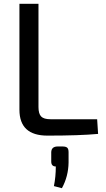

<svg xmlns="http://www.w3.org/2000/svg" viewBox="-20 -710 555 1008"><path d="M182 -690V-148Q182 -113 196 -98.5Q210 -84 245 -84H490L495 -7Q398 2 229 2Q82 2 82 -134V-690ZM283 59H308Q326 59 333 65.5Q340 72 340 89V143Q339 216 305 278L263 267Q273 218 273 164Q249 164 249 138V89Q250 59 283 59Z"/></svg>

Font: Exo 2.0 Medium
Style: Regular
Weight: 500
Designer: Natanael Gama
Version: Version 1.001;PS 001.001;hotconv 1.0.70;makeotf.lib2.5.58329